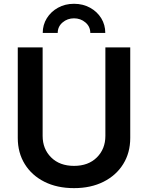

<svg xmlns="http://www.w3.org/2000/svg" viewBox="-20 -976 776 1007"><path d="M368.2 10.7Q279.3 10.7 212.9 -22.7Q146.5 -56.2 109.9 -115.5Q73.2 -174.8 73.2 -252.4V-727.5H203.6V-263.2Q203.6 -194.8 248.3 -150.4Q293 -106 368.2 -106Q443.4 -106 488 -150.4Q532.7 -194.8 532.7 -263.2V-727.5H663.1V-252.4Q663.1 -174.8 626.2 -115.5Q589.4 -56.2 522.9 -22.7Q456.5 10.7 368.2 10.7ZM368.2 -956.1Q415 -956.1 452.4 -935.5Q489.7 -915 511 -880.4Q532.2 -845.7 532.2 -803.2H453.6Q453.6 -836.4 428.2 -858.2Q402.8 -879.9 368.2 -879.9Q333.5 -879.9 308.1 -858.2Q282.7 -836.4 282.7 -803.2H204.1Q204.1 -845.7 225.6 -880.4Q247.1 -915 284.2 -935.5Q321.3 -956.1 368.2 -956.1Z"/></svg>

Font: Inter-SemiBold
Style: Regular
Weight: 600
Designer: Rasmus Andersson
Foundry: rsms
Version: Version 4.000;git-a52131595